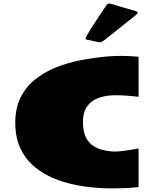

<svg xmlns="http://www.w3.org/2000/svg" viewBox="-20 -1025 891 1067"><path d="M603.5 22Q524.9 22 447.3 11Q369.6 0 300.8 -25.1Q231.9 -50.3 178.7 -92.5Q125.5 -134.8 95.2 -196.5Q64.9 -258.3 64.9 -342.8Q64.9 -422.4 93.5 -481.2Q122.1 -540 172.4 -581.3Q222.7 -622.6 288.1 -649.2Q353.5 -675.8 428 -690.4Q502.4 -705.1 578.6 -711.4Q617.7 -714.4 655.8 -714.4Q680.2 -714.4 703.9 -713.1Q727.5 -711.9 750 -709.5V-486.8Q720.7 -490.7 688 -493.2Q655.3 -495.6 619.1 -495.6Q568.4 -495.6 527.8 -481Q487.3 -466.3 464.1 -433.8Q440.9 -401.4 440.9 -346.7Q440.9 -286.1 463.6 -250.5Q486.3 -214.8 526.1 -199.5Q565.9 -184.1 616.2 -182.6Q640.1 -182.6 678 -188Q715.8 -193.4 750 -199.7V14.6Q710.4 19 672.6 20.5Q634.8 22 603.5 22ZM518.6 -792.5Q502.9 -796.9 487.5 -799.8Q472.2 -802.7 461.9 -804.7Q459.5 -804.7 456.1 -807.1Q453.1 -810.1 465.1 -831.5Q477.1 -853 496.1 -882.8Q515.1 -912.6 534.7 -941.2Q554.2 -969.7 565.9 -987.3Q568.4 -991.7 570.8 -994.9Q573.2 -998 574.7 -1000.5Q583.5 -1008.3 596.2 -1003.9Q636.7 -992.2 667 -982.9Q697.3 -973.6 726.6 -965.8Q745.1 -960.9 745.4 -955.6Q745.6 -950.2 733.9 -940.4L563.5 -804.7Q553.2 -796.4 544.4 -792Q535.6 -787.6 518.6 -792.5Z"/></svg>

Font: Seymour One
Style: Regular
Weight: 400
Designer: Vernon Adams
Foundry: Vernon Adams
Version: Version 1.100; ttfautohint (v1.8.4.7-5d5b);gftools[0.9.33]